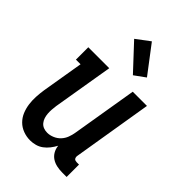

<svg xmlns="http://www.w3.org/2000/svg" viewBox="-233 -867 965 965"><g transform="rotate(45 250.0 -384.5)"><path d="M173 8Q147 8 123 -1Q99 -10 81.5 -27.5Q64 -45 54.5 -68Q45 -91 41.5 -116.5Q38 -142 39.5 -168.5Q41 -195 45 -221L82 -442H49V-530H198L144 -207Q142 -193 141 -178.5Q140 -164 141 -150.5Q142 -137 146 -124Q150 -111 158.5 -100.5Q167 -90 179.5 -85Q192 -80 207 -80Q225 -80 244 -88Q263 -96 276.5 -110.5Q290 -125 297 -143.5Q304 -162 307 -181L365 -530H466L396 -105Q395 -100 396 -95Q397 -90 399.5 -86.5Q402 -83 407 -81.5Q412 -80 417 -80H433V8H402Q382 8 363 4Q344 0 328.5 -10Q313 -20 303.5 -36.5Q294 -53 292 -73Q283 -56 271 -40.5Q259 -25 243.5 -13.5Q228 -2 209.5 3Q191 8 173 8ZM307 -589 182 -723 254 -777 365 -631Z"/></g></svg>

Font: Iosevka Slab Semibold
Style: Italic
Weight: 600
Italic angle: -9°
Monospace: yes
Designer: Belleve Invis
Foundry: Belleve Invis
Version: Version 11.1.1; ttfautohint (v1.8.3)